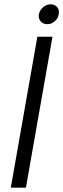

<svg xmlns="http://www.w3.org/2000/svg" viewBox="-20 -869 293 889"><path d="M153 -699H223L100 0H30ZM199 -757Q179 -757 168 -770.5Q157 -784 160 -803Q164 -822 179.5 -835.5Q195 -849 215 -849Q234 -849 245 -835.5Q256 -822 252 -803Q249 -784 233.5 -770.5Q218 -757 199 -757Z"/></svg>

Font: SVN-Poppins Light
Style: Italic
Weight: 300
Italic angle: -10°
Designer: Ninad Kale (Devanagari), Jonny Pinhorn (Latin)
Foundry: Indian Type Foundry
Version: Version 3.002 2017; ttfautohint (v1.8.3)